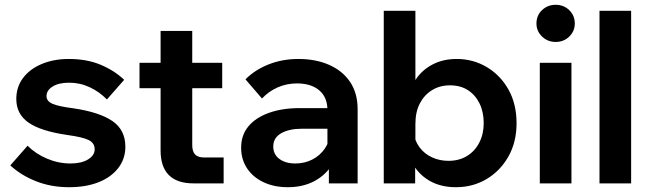

<svg xmlns="http://www.w3.org/2000/svg" viewBox="-20 -765 2712 801"><path d="M23 -75 95 -157Q129 -123 176.5 -103Q224 -83 274 -83Q320 -83 347.5 -100Q375 -117 375 -142Q375 -168 350.5 -180.5Q326 -193 260 -202Q150 -218 99 -253.5Q48 -289 48 -352Q48 -402 76 -439.5Q104 -477 154 -498Q204 -519 267 -519Q342 -519 399.5 -495Q457 -471 498 -432L426 -350Q395 -382 354.5 -401Q314 -420 268 -420Q225 -420 199.5 -404Q174 -388 174 -364Q174 -343 199 -332Q224 -321 287 -313Q395 -297 449 -260Q503 -223 503 -153Q503 -102 473 -63.5Q443 -25 390.5 -4.5Q338 16 268 16Q193 16 130 -9Q67 -34 23 -75Z M913 0H787Q719 0 684.5 -34.5Q650 -69 650 -137V-636H782V-160Q782 -133 794 -120.5Q806 -108 832 -108H913ZM907 -397H562V-503H907Z M1472 0H1352V-101L1346 -117V-306Q1346 -359 1312 -388Q1278 -417 1219 -417Q1176 -417 1138.5 -400.5Q1101 -384 1073 -354L1004 -434Q1044 -474 1101 -496.5Q1158 -519 1225 -519Q1298 -519 1354 -494Q1410 -469 1441 -422.5Q1472 -376 1472 -309ZM1181 16Q1123 16 1079 -5Q1035 -26 1010.5 -63Q986 -100 986 -149Q986 -201 1016 -237.5Q1046 -274 1101.5 -294Q1157 -314 1230 -314H1359V-228H1240Q1186 -228 1153 -209Q1120 -190 1120 -154Q1120 -121 1145.5 -102Q1171 -83 1212 -83Q1251 -83 1283 -99.5Q1315 -116 1335 -145Q1355 -174 1358 -211L1396 -193Q1396 -131 1369 -84Q1342 -37 1293.5 -10.5Q1245 16 1181 16Z M1712 0H1581V-720H1713V-347H1682Q1689 -396 1715.5 -435Q1742 -474 1785.5 -496.5Q1829 -519 1885 -519Q1954 -519 2011 -485Q2068 -451 2101.5 -391Q2135 -331 2135 -251Q2135 -172 2101 -112Q2067 -52 2010 -18Q1953 16 1882 16Q1817 16 1770 -12Q1723 -40 1699 -87.5Q1675 -135 1678 -192L1706 -210Q1711 -176 1731 -149.5Q1751 -123 1782.5 -108.5Q1814 -94 1851 -94Q1895 -94 1928 -114Q1961 -134 1979.5 -170Q1998 -206 1998 -251Q1998 -298 1980.5 -333.5Q1963 -369 1932 -389Q1901 -409 1857 -409Q1815 -409 1782.5 -389Q1750 -369 1731.5 -333.5Q1713 -298 1713 -248V-126L1712 -119Z M2364 0H2232V-503H2364ZM2298 -590Q2265 -590 2241.5 -612.5Q2218 -635 2218 -667Q2218 -701 2241.5 -723Q2265 -745 2298 -745Q2332 -745 2355 -722.5Q2378 -700 2378 -667Q2378 -635 2355 -612.5Q2332 -590 2298 -590Z M2613 0H2481V-720H2613Z"/></svg>

Font: Wix Madefor Display
Style: Bold
Weight: 700
Designer: Dalton Maag Ltd
Foundry: Dalton Maag Ltd
Version: Version 3.100